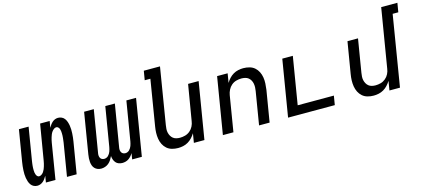

<svg xmlns="http://www.w3.org/2000/svg" viewBox="-59 -1217 3750 1707"><g transform="rotate(-15 1816.0 -363.5)"><path d="M121 8Q103 8 87.5 0.5Q72 -7 62 -21Q52 -35 46.5 -51.5Q41 -68 38 -85.5Q35 -103 34.5 -121Q34 -139 35 -157.5Q36 -176 38 -194.5Q40 -213 43 -231L91 -520H180L130 -218Q128 -208 127 -197.5Q126 -187 124.5 -176Q123 -165 123 -154.5Q123 -144 123 -133.5Q123 -123 124.5 -113Q126 -103 129.5 -93.5Q133 -84 140 -76.5Q147 -69 157 -69Q169 -69 180.5 -77.5Q192 -86 199 -96.5Q206 -107 211 -119Q216 -131 219.5 -143Q223 -155 226 -167Q229 -179 231 -192L286 -520H374L364 -460Q371 -473 379.5 -485Q388 -497 399 -507Q410 -517 424 -522.5Q438 -528 452 -528Q470 -528 486 -520.5Q502 -513 512 -499Q522 -485 527.5 -468.5Q533 -452 536 -434.5Q539 -417 539.5 -399Q540 -381 539 -362.5Q538 -344 536 -325.5Q534 -307 531 -289L483 0H394L444 -302Q445 -312 446.5 -322.5Q448 -333 449 -344Q450 -355 450.5 -365.5Q451 -376 450.5 -386.5Q450 -397 449 -407Q448 -417 444.5 -426.5Q441 -436 433.5 -443.5Q426 -451 416 -451Q404 -451 393 -442.5Q382 -434 374.5 -423.5Q367 -413 362 -401Q357 -389 353.5 -377Q350 -365 347 -353Q344 -341 342 -328L288 0H200L210 -60Q202 -47 194 -35Q186 -23 174.5 -13Q163 -3 149 2.5Q135 8 121 8Z M708 8Q691 8 675.5 2Q660 -4 649 -15.5Q638 -27 632.5 -42.5Q627 -58 625.5 -75Q624 -92 625 -109Q626 -126 629 -144L691 -520H780L715 -129Q713 -118 714.5 -107Q716 -96 721 -87Q726 -78 736 -73.5Q746 -69 757 -69Q766 -69 776 -73Q786 -77 793.5 -84.5Q801 -92 806.5 -101Q812 -110 815.5 -119.5Q819 -129 821.5 -139Q824 -149 826 -159L886 -520H974L909 -129Q907 -118 908.5 -107Q910 -96 915.5 -87Q921 -78 930.5 -73.5Q940 -69 951 -69Q961 -69 970.5 -73Q980 -77 987.5 -84.5Q995 -92 1000.5 -101Q1006 -110 1009.5 -119.5Q1013 -129 1015.5 -139Q1018 -149 1020 -159L1080 -520H1169L1083 0H994L1003 -56Q995 -42 984.5 -30Q974 -18 961 -9Q948 0 932.5 4Q917 8 903 8Q885 8 869 2Q853 -4 842.5 -16.5Q832 -29 826.5 -45Q821 -61 820 -78Q812 -61 802 -45Q792 -29 777 -16.5Q762 -4 744 2Q726 8 709 8Z M1416 8Q1387 8 1360 0.5Q1333 -7 1313 -24.5Q1293 -42 1281 -66Q1269 -90 1264.5 -117.5Q1260 -145 1261 -173.5Q1262 -202 1267 -231L1336 -651H1284L1298 -735H1447L1362 -217Q1359 -200 1358 -182.5Q1357 -165 1360.5 -149Q1364 -133 1372 -118.5Q1380 -104 1392.5 -94Q1405 -84 1421.5 -80Q1438 -76 1455 -76Q1479 -76 1503 -82.5Q1527 -89 1547 -105.5Q1567 -122 1578.5 -145Q1590 -168 1593 -192L1648 -520H1745L1659 0H1562L1576 -85Q1563 -64 1546 -45.5Q1529 -27 1507.5 -14.5Q1486 -2 1462.5 3Q1439 8 1416 8Z M1829 0 1915 -520H2012L1998 -435Q2010 -456 2027 -474.5Q2044 -493 2065.5 -505.5Q2087 -518 2110.5 -523Q2134 -528 2157 -528Q2186 -528 2213.5 -520.5Q2241 -513 2261 -495.5Q2281 -478 2293 -454Q2305 -430 2309.5 -402.5Q2314 -375 2312.5 -346.5Q2311 -318 2307 -289L2259 0H2162L2212 -303Q2215 -320 2215.5 -337.5Q2216 -355 2213 -371Q2210 -387 2202 -401.5Q2194 -416 2181.5 -426Q2169 -436 2152 -440Q2135 -444 2118 -444Q2094 -444 2070 -437.5Q2046 -431 2026.5 -414.5Q2007 -398 1995.5 -375Q1984 -352 1980 -328L1926 0Z M2429 0 2515 -520H2612L2540 -84H2873L2859 0Z M3216 8Q3187 8 3160 0.5Q3133 -7 3113 -24.5Q3093 -42 3081 -66Q3069 -90 3064.5 -117.5Q3060 -145 3061 -173.5Q3062 -202 3067 -231L3115 -520H3212L3162 -217Q3159 -200 3158 -182.5Q3157 -165 3160.5 -149Q3164 -133 3172 -118.5Q3180 -104 3192.5 -94Q3205 -84 3221.5 -80Q3238 -76 3255 -76Q3279 -76 3303 -82.5Q3327 -89 3347 -105.5Q3367 -122 3378.5 -145Q3390 -168 3393 -192L3483 -735H3632L3618 -651H3566L3459 0H3362L3376 -85Q3363 -64 3346 -45.5Q3329 -27 3307.5 -14.5Q3286 -2 3262.5 3Q3239 8 3216 8Z"/></g></svg>

Font: Iosevka Medium Extended
Style: Italic
Weight: 500
Width: 7
Italic angle: -9°
Monospace: yes
Designer: Belleve Invis
Foundry: Belleve Invis
Version: Version 32.5.0; ttfautohint (v1.8.4)